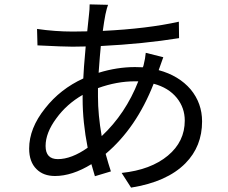

<svg xmlns="http://www.w3.org/2000/svg" viewBox="-20 -811 1040 876"><path d="M595 -440Q513 -440 427 -409V-370Q427 -287 444 -190Q553 -292 611 -440ZM357 -378Q284 -336 237 -271Q188 -205 188 -145Q188 -85 244 -85Q306 -85 380 -137Q357 -254 357 -361ZM704 -491Q796 -466 850 -403Q902 -340 902 -257Q902 -143 826 -66Q742 19 578 45L535 -22Q668 -36 746 -101Q823 -165 823 -261Q823 -319 787 -364Q749 -411 681 -429Q602 -227 462 -109Q475 -62 486 -29L413 -7L397 -62Q309 -8 231 -8Q178 -8 147 -39Q113 -72 113 -133Q113 -226 186 -317Q255 -405 360 -453Q361 -489 371 -599Q350 -598 311 -598Q271 -598 151 -604L149 -679Q231 -667 312 -667Q356 -667 378 -668L386 -744Q389 -768 389 -791L473 -789Q468 -777 461 -745Q455 -714 449 -670Q653 -680 796 -712L797 -637Q636 -611 440 -601Q436 -563 430 -479Q514 -505 596 -505Q620 -505 632 -504L635 -513Q643 -545 645 -570L725 -550Z"/></svg>

Font: KaiGen Gothic CN Regular
Style: Regular
Weight: 400
Designer: Ryoko NISHIZUKA  (kana & ideographs); Paul D. Hunt (Latin, Greek & Cyrillic); Wenlong ZHANG  (bopomofo); Sandoll Communi
Foundry: Adobe Systems Incorporated
Version: Version 1.002.20150501